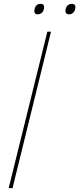

<svg xmlns="http://www.w3.org/2000/svg" viewBox="-20 -974 410 994"><path d="M244.1 -810.1 44.9 0H24.9L225.1 -810.1ZM207 -926.8Q204.1 -914.6 195.8 -907.2Q187.5 -899.9 175.8 -899.9Q152.8 -899.9 159.2 -926.8Q165.5 -954.1 189.9 -954.1Q213.4 -954.1 207 -926.8ZM369.1 -926.8Q366.2 -914.6 357.9 -907.2Q349.6 -899.9 337.9 -899.9Q326.2 -899.9 321.5 -907.2Q316.9 -914.6 319.8 -926.8Q322.8 -939.5 331.3 -946.8Q339.8 -954.1 351.1 -954.1Q375.5 -954.1 369.1 -926.8Z"/></svg>

Font: Sinkin Sans 100 Thin Italic
Style: Regular
Weight: 100
Italic angle: -112°
Designer: Keith Bates
Foundry: K-Type
Version: Sinkin Sans (version 1.0)  by Keith Bates   •   © 2014   www